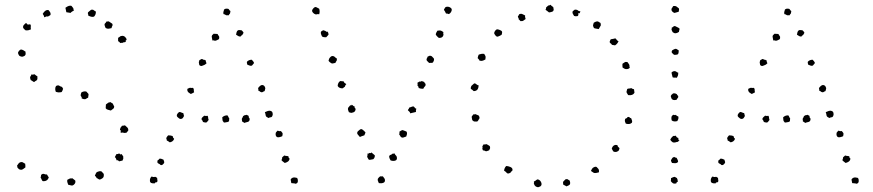

<svg xmlns="http://www.w3.org/2000/svg" viewBox="-20 -758 3643 801"><path d="M289.1 -714.8Q285.2 -711.9 281.2 -710Q277.3 -708 274.4 -704.1Q269.5 -705.1 265.6 -705.6Q261.7 -706.1 256.8 -707L252.9 -725.6Q268.6 -737.3 278.3 -733.4Q287.1 -723.6 286.6 -720.2Q286.1 -716.8 289.1 -714.8ZM164.1 -686.5Q164.1 -691.4 162.1 -693.8Q160.2 -696.3 158.2 -700.2Q168.9 -718.8 182.6 -715.8Q190.4 -707 190.9 -702.1Q191.4 -697.3 190.4 -695.3Q180.7 -688.5 178.7 -689Q176.8 -689.5 174.8 -689.5Q171.9 -689.5 169.4 -687.5Q167 -685.5 164.1 -686.5ZM348.6 -692.4Q347.7 -700.2 346.7 -701.7Q345.7 -703.1 347.7 -707Q356.4 -714.8 358.9 -716.3Q361.3 -717.8 364.3 -717.8Q369.1 -717.8 372.1 -714.8Q375 -711.9 379.9 -710Q380.9 -697.3 372.1 -688.5Q364.3 -686.5 359.4 -688.5Q354.5 -690.4 348.6 -692.4ZM95.7 -655.3Q98.6 -655.3 102.1 -656.2Q105.5 -657.2 107.4 -655.3Q109.4 -651.4 108.4 -646Q107.4 -640.6 109.4 -635.7Q97.7 -630.9 94.7 -631.3Q91.8 -631.8 87.9 -630.9Q82 -634.8 78.1 -639.6Q74.2 -644.5 78.1 -652.3Q85.9 -661.1 88.9 -662.1ZM433.6 -668.9Q442.4 -663.1 448.2 -659.2Q451.2 -654.3 448.7 -650.4Q446.3 -646.5 445.3 -640.6Q438.5 -638.7 433.1 -638.2Q427.7 -637.7 421.9 -640.6Q419.9 -641.6 418.5 -646Q417 -650.4 416 -654.3Q416 -659.2 418.9 -661.1Q421.9 -663.1 423.8 -668ZM507.8 -595.7Q508.8 -590.8 505.9 -589.8Q502.9 -588.9 504.9 -584Q502.9 -582 500.5 -582Q498 -582 494.1 -581.1Q491.2 -578.1 488.3 -579.1Q485.4 -580.1 482.4 -578.1Q475.6 -585.9 472.7 -585.9Q472.7 -594.7 472.7 -600.6Q474.6 -600.6 478 -603.5Q481.4 -606.4 483.4 -607.4Q499 -612.3 507.8 -595.7ZM86.9 -542Q85.9 -538.1 86.9 -535.2Q87.9 -532.2 85.9 -529.3Q84 -524.4 77.1 -522.5Q73.2 -520.5 68.4 -522Q63.5 -523.4 60.5 -525.4Q53.7 -535.2 55.7 -540Q59.6 -547.9 62 -548.3Q64.5 -548.8 66.4 -551.8Q73.2 -550.8 77.6 -548.3Q82 -545.9 86.9 -542ZM110.4 -447.3Q114.3 -446.3 117.2 -446.8Q120.1 -447.3 124 -448.2Q127 -446.3 129.4 -443.8Q131.8 -441.4 135.7 -440.4Q136.7 -429.7 135.7 -427.2Q134.8 -424.8 131.8 -421.9Q124 -418 123.5 -416.5Q123 -415 121.1 -416Q111.3 -422.9 110.4 -422.9Q109.4 -422.9 108.4 -423.8Q103.5 -435.5 106.9 -439Q110.4 -442.4 110.4 -447.3ZM243.2 -387.7Q241.2 -379.9 237.3 -374Q229.5 -372.1 224.1 -372.6Q218.8 -373 212.9 -375Q210.9 -378.9 210.4 -386.2Q210 -393.6 213.9 -399.4Q215.8 -400.4 219.2 -401.4Q222.7 -402.3 225.6 -401.4Q233.4 -396.5 235.4 -396.5Q237.3 -396.5 239.3 -394.5ZM320.3 -347.7Q322.3 -351.6 319.8 -354Q317.4 -356.4 316.4 -360.4Q316.4 -363.3 317.4 -365.7Q318.4 -368.2 319.3 -372.1Q323.2 -375 330.1 -376.5Q336.9 -377.9 341.8 -375Q342.8 -372.1 345.7 -370.1Q348.6 -368.2 349.6 -363.3Q349.6 -360.4 348.6 -357.9Q347.7 -355.5 347.7 -350.6Q342.8 -348.6 338.9 -345.7Q335 -342.8 328.1 -344.7ZM441.4 -332Q444.3 -329.1 446.8 -328.1Q449.2 -327.1 451.2 -325.2Q453.1 -318.4 454.6 -317.4Q456.1 -316.4 456.1 -315.4Q457 -307.6 452.1 -304.2Q447.3 -300.8 442.4 -296.9Q435.5 -298.8 429.7 -300.3Q423.8 -301.8 420.9 -306.6Q420.9 -316.4 421.9 -322.3Q424.8 -324.2 427.2 -326.2Q429.7 -328.1 432.6 -330.1ZM483.4 -204.1Q484.4 -215.8 482.4 -215.3Q480.5 -214.8 480.5 -217.8Q482.4 -226.6 484.9 -227.5Q487.3 -228.5 487.3 -232.4Q492.2 -234.4 494.6 -233.9Q497.1 -233.4 501 -235.4Q505.9 -231.4 511.2 -226.1Q516.6 -220.7 514.6 -211.9Q511.7 -210 510.7 -208Q509.8 -206.1 506.8 -204.1Q497.1 -202.1 493.2 -205.1ZM85 -75.2Q85.9 -70.3 85.9 -66.9Q85.9 -63.5 85.9 -59.6Q75.2 -51.8 75.2 -51.8Q69.3 -48.8 66.4 -49.8Q63.5 -50.8 59.6 -51.8Q51.8 -58.6 52.2 -61.5Q52.7 -64.5 50.8 -66.4Q57.6 -75.2 57.6 -76.2Q59.6 -78.1 61.5 -79.6Q63.5 -81.1 69.3 -82Q74.2 -82 77.1 -79.6Q80.1 -77.1 85 -75.2ZM476.6 -118.2Q483.4 -112.3 484.4 -113.8Q485.4 -115.2 487.3 -115.2Q495.1 -104.5 494.6 -104Q494.1 -103.5 494.1 -101.6Q495.1 -94.7 493.2 -92.8Q491.2 -90.8 491.2 -87.9Q487.3 -87.9 484.9 -86.9Q482.4 -85.9 478.5 -85Q475.6 -85 473.6 -87.9Q471.7 -90.8 466.8 -88.9Q463.9 -99.6 459 -102.5Q460.9 -106.4 462.4 -108.9Q463.9 -111.3 465.8 -115.2Q472.7 -114.3 476.6 -118.2ZM155.3 -31.2Q160.2 -34.2 165.5 -31.7Q170.9 -29.3 175.8 -30.3Q178.7 -25.4 180.2 -22.9Q181.6 -20.5 183.6 -17.6Q177.7 -1 159.2 -2Q155.3 -3.9 153.8 -8.8Q152.3 -13.7 149.4 -16.6Q150.4 -20.5 150.9 -22.9Q151.4 -25.4 151.4 -28.3ZM396.5 -8.8Q391.6 -9.8 389.6 -11.7Q387.7 -13.7 383.8 -14.6Q378.9 -23.4 377.4 -23.4Q376 -23.4 376 -25.4Q379.9 -35.2 381.3 -36.6Q382.8 -38.1 383.8 -40Q387.7 -41 392.1 -43Q396.5 -44.9 403.3 -43Q407.2 -38.1 410.6 -35.2Q414.1 -32.2 413.1 -26.4Q413.1 -18.6 407.7 -14.6Q402.3 -10.7 396.5 -8.8ZM264.6 12.7Q262.7 6.8 261.2 2.9Q259.8 -1 260.7 -7.8Q272.5 -14.6 274.9 -13.7Q277.3 -12.7 281.2 -14.6Q289.1 -8.8 291 -7.3Q293 -5.9 293.9 -4.9Q295.9 2.9 292 8.3Q288.1 13.7 283.2 15.6Q278.3 16.6 274.9 15.1Q271.5 13.7 264.6 12.7Z M933.6 -720.7Q937.5 -713.9 941.4 -711.9Q940.4 -701.2 938 -699.7Q935.5 -698.2 934.6 -694.3Q926.8 -694.3 923.8 -694.3Q916 -699.2 914.6 -698.7Q913.1 -698.2 912.1 -700.2Q911.1 -709 912.6 -710.4Q914.1 -711.9 914.1 -716.8Q916 -720.7 921.9 -721.7Q927.7 -722.7 933.6 -720.7ZM982.4 -605.5Q976.6 -605.5 972.7 -608.4Q968.8 -611.3 964.8 -613.3Q966.8 -625 969.2 -628.4Q971.7 -631.8 976.6 -632.8L987.3 -631.8Q989.3 -630.9 992.2 -627.4Q995.1 -624 996.1 -621.1Q991.2 -611.3 988.3 -610.4Q985.4 -609.4 984.4 -606.4ZM881.8 -588.9Q877 -586.9 873 -588.9Q869.1 -590.8 866.2 -588.9Q864.3 -600.6 863.8 -602.1Q863.3 -603.5 863.3 -606.4Q864.3 -611.3 866.7 -612.8Q869.1 -614.3 871.1 -617.2Q877.9 -617.2 880.9 -616.7Q883.8 -616.2 887.7 -616.2Q889.6 -611.3 892.6 -608.4Q895.5 -605.5 894.5 -599.6Q894.5 -594.7 890.1 -592.8Q885.7 -590.8 881.8 -588.9ZM1030.3 -508.8Q1033.2 -505.9 1035.6 -502.9Q1038.1 -500 1040 -495.1L1031.2 -484.4Q1026.4 -482.4 1021.5 -484.4Q1016.6 -486.3 1011.7 -488.3Q1008.8 -497.1 1010.7 -501Q1018.6 -508.8 1030.3 -508.8ZM811.5 -486.3Q808.6 -499 810.1 -501Q811.5 -502.9 811.5 -506.8Q815.4 -508.8 819.8 -511.2Q824.2 -513.7 827.1 -508.8Q832 -509.8 833 -508.3Q834 -506.8 837.9 -506.8Q838.9 -498 841.8 -494.1Q836.9 -489.3 833 -487.3Q820.3 -481.4 817.4 -482.9Q814.5 -484.4 811.5 -486.3ZM1084 -377.9Q1080.1 -377 1077.6 -375Q1075.2 -373 1071.3 -373Q1066.4 -374 1064 -376.5Q1061.5 -378.9 1057.6 -379.9Q1058.6 -385.7 1056.6 -390.6Q1066.4 -403.3 1073.2 -403.3Q1080.1 -403.3 1084 -397.5Q1087.9 -390.6 1086.4 -387.2Q1085 -383.8 1084 -377.9ZM786.1 -390.6Q789.1 -386.7 788.6 -382.3Q788.1 -377.9 790 -373Q781.2 -368.2 779.3 -367.2Q777.3 -366.2 775.4 -366.2L765.6 -373Q760.7 -378.9 761.7 -381.8Q762.7 -384.8 760.7 -386.7Q770.5 -392.6 774.9 -391.6Q779.3 -390.6 784.2 -391.6ZM1099.6 -265.6Q1097.7 -267.6 1094.2 -269Q1090.8 -270.5 1088.9 -274.4Q1086.9 -286.1 1085 -290Q1098.6 -296.9 1106 -295.9Q1113.3 -294.9 1116.2 -290Q1117.2 -288.1 1117.7 -283.7Q1118.2 -279.3 1117.2 -277.3Q1115.2 -269.5 1110.4 -269Q1105.5 -268.6 1099.6 -265.6ZM744.1 -286.1Q746.1 -284.2 746.1 -280.8Q746.1 -277.3 748 -274.4Q743.2 -265.6 742.7 -265.6Q742.2 -265.6 740.2 -263.7Q734.4 -259.8 727.5 -263.7Q723.6 -266.6 720.7 -269.5Q717.8 -272.5 717.8 -274.4Q716.8 -278.3 719.7 -282.7Q722.7 -287.1 726.6 -290Q729.5 -292 734.4 -289.6Q739.3 -287.1 744.1 -286.1ZM846.7 -274.4Q848.6 -268.6 848.6 -265.1Q848.6 -261.7 850.6 -257.8Q845.7 -252 845.2 -251Q844.7 -250 842.8 -248Q838.9 -246.1 835 -247.1Q831.1 -248 827.1 -249Q823.2 -258.8 820.3 -260.7Q821.3 -265.6 824.7 -269Q828.1 -272.5 832 -275.4Q840.8 -273.4 842.3 -274.4Q843.8 -275.4 846.7 -274.4ZM1017.6 -274.4Q1016.6 -268.6 1019.5 -266.1Q1022.5 -263.7 1021.5 -259.8Q1021.5 -253.9 1015.6 -250Q1000 -246.1 1000 -245.1Q997.1 -247.1 994.6 -248.5Q992.2 -250 989.3 -252Q990.2 -254.9 989.3 -257.8Q988.3 -260.7 989.3 -263.7Q993.2 -269.5 993.2 -271Q993.2 -272.5 994.1 -273.4Q1000 -278.3 1003.4 -277.8Q1006.8 -277.3 1008.8 -279.3ZM929.7 -276.4Q934.6 -265.6 935.1 -265.6Q935.5 -265.6 936.5 -264.6Q936.5 -261.7 936 -258.8Q935.5 -255.9 935.5 -252Q928.7 -248 927.2 -248.5Q925.8 -249 924.8 -248Q914.1 -246.1 914.1 -247.1Q908.2 -252.9 908.2 -258.3Q908.2 -263.7 907.2 -268.6Q911.1 -272.5 917 -274.9Q922.9 -277.3 929.7 -276.4ZM1137.7 -212.9Q1147.5 -210 1148.9 -210.9Q1150.4 -211.9 1152.3 -210.9Q1159.2 -203.1 1159.2 -201.2Q1159.2 -193.4 1157.2 -189.5Q1138.7 -181.6 1133.3 -188Q1127.9 -194.3 1130.9 -205.1ZM700.2 -190.4Q702.1 -181.6 704.6 -181.2Q707 -180.7 706.1 -177.7Q702.1 -167 688.5 -164.1Q680.7 -169.9 675.8 -171.9Q675.8 -176.8 674.3 -178.2Q672.9 -179.7 674.8 -184.6Q676.8 -187.5 678.2 -189.5Q679.7 -191.4 681.6 -193.4Q692.4 -193.4 700.2 -190.4ZM1183.6 -105.5Q1183.6 -100.6 1185.1 -99.1Q1186.5 -97.7 1188.5 -95.7Q1186.5 -87.9 1181.2 -84Q1175.8 -80.1 1168 -78.1Q1166 -80.1 1161.6 -83Q1157.2 -85.9 1154.3 -89.8Q1155.3 -92.8 1156.2 -94.7Q1157.2 -96.7 1157.2 -101.6Q1160.2 -103.5 1166 -109.4Q1170.9 -107.4 1175.3 -107.4Q1179.7 -107.4 1183.6 -105.5ZM662.1 -91.8Q664.1 -85 665 -83Q666 -81.1 664.1 -77.1Q659.2 -70.3 654.3 -69.3Q649.4 -68.4 647.5 -72.3Q636.7 -77.1 636.7 -80.6Q636.7 -84 636.7 -87.9Q638.7 -89.8 641.1 -91.3Q643.6 -92.8 644.5 -95.7Q650.4 -96.7 653.8 -95.2Q657.2 -93.8 662.1 -91.8ZM1219.7 -15.6Q1223.6 -6.8 1222.7 -4.9Q1221.7 -2.9 1222.7 1Q1218.8 7.8 1216.8 7.3Q1214.8 6.8 1213.9 8.8Q1209 6.8 1204.6 6.8Q1200.2 6.8 1195.3 5.9Q1193.4 -5.9 1192.9 -7.3Q1192.4 -8.8 1193.4 -10.7Q1199.2 -18.6 1210 -17.6ZM635.7 -15.6Q635.7 -9.8 636.7 -6.8Q637.7 -3.9 635.7 1Q633.8 2.9 629.9 2.9Q626 2.9 626 6.8Q606.4 8.8 605.5 -2.9Q604.5 -14.6 612.3 -21.5Q622.1 -18.6 623 -19.5Q627.9 -21.5 629.9 -19.5Q631.8 -17.6 635.7 -15.6Z M1311.5 -698.2Q1306.6 -700.2 1303.2 -698.7Q1299.8 -697.3 1295.9 -698.2Q1290 -700.2 1285.6 -705.1Q1281.2 -710 1282.2 -714.8Q1282.2 -716.8 1285.6 -721.2Q1289.1 -725.6 1291 -726.6Q1295.9 -730.5 1301.3 -727.1Q1306.6 -723.6 1311.5 -721.7Q1313.5 -716.8 1313.5 -710Q1313.5 -703.1 1311.5 -698.2ZM1852.5 -699.2Q1848.6 -700.2 1846.2 -701.2Q1843.8 -702.1 1840.8 -701.2Q1835.9 -711.9 1834 -713.9Q1832 -715.8 1832 -717.8Q1835.9 -725.6 1837.4 -727.1Q1838.9 -728.5 1839.8 -728.5Q1842.8 -730.5 1848.6 -730Q1854.5 -729.5 1858.4 -726.6Q1867.2 -721.7 1863.8 -712.4Q1860.4 -703.1 1852.5 -699.2ZM1346.7 -626Q1350.6 -621.1 1350.6 -613.3Q1348.6 -611.3 1346.2 -608.4Q1343.8 -605.5 1340.8 -602.5Q1335.9 -602.5 1331.1 -603Q1326.2 -603.5 1323.2 -606.4Q1321.3 -611.3 1319.3 -615.7Q1317.4 -620.1 1319.3 -627Q1322.3 -627 1323.7 -628.9Q1325.2 -630.9 1329.1 -631.8Q1337.9 -628.9 1338.9 -628.4Q1339.8 -627.9 1339.8 -626ZM1830.1 -624Q1828.1 -620.1 1829.6 -616.7Q1831.1 -613.3 1829.1 -609.4Q1827.1 -603.5 1820.8 -601.1Q1814.5 -598.6 1809.6 -600.6Q1800.8 -608.4 1798.8 -612.3Q1796.9 -615.2 1799.8 -621.1Q1802.7 -627 1804.7 -629.9Q1809.6 -630.9 1814 -630.9Q1818.4 -630.9 1822.3 -628.9ZM1384.8 -514.6Q1386.7 -507.8 1383.8 -503.9Q1380.9 -500 1378.9 -495.1Q1374 -495.1 1370.6 -493.7Q1367.2 -492.2 1362.3 -494.1Q1353.5 -500 1353 -501.5Q1352.5 -502.9 1350.6 -503.9Q1352.5 -512.7 1354.5 -515.6Q1356.4 -517.6 1358.9 -520.5Q1361.3 -523.4 1366.2 -524.4Q1373 -524.4 1376.5 -520.5Q1379.9 -516.6 1384.8 -514.6ZM1786.1 -497.1Q1781.2 -495.1 1776.9 -495.6Q1772.5 -496.1 1770.5 -495.1Q1763.7 -502 1761.7 -503.9Q1759.8 -505.9 1759.8 -507.8Q1758.8 -511.7 1760.7 -514.2Q1762.7 -516.6 1763.7 -521.5Q1772.5 -526.4 1775.4 -525.4Q1778.3 -524.4 1781.2 -523.4Q1786.1 -518.6 1789.1 -515.1Q1792 -511.7 1790 -504.9ZM1424.8 -407.2Q1419.9 -401.4 1419.9 -399.9Q1419.9 -398.4 1418.9 -396.5Q1416 -394.5 1414.1 -393.1Q1412.1 -391.6 1410.2 -389.6Q1394.5 -388.7 1388.7 -399.4Q1389.6 -414.1 1399.4 -419.9Q1404.3 -418.9 1410.2 -418.9Q1416 -418.9 1416 -413.1ZM1746.1 -387.7Q1734.4 -387.7 1731.9 -389.2Q1729.5 -390.6 1726.6 -390.6Q1726.6 -397.5 1721.7 -400.4Q1723.6 -409.2 1720.7 -412.1Q1730.5 -418.9 1731.9 -418Q1733.4 -417 1736.3 -418Q1738.3 -420.9 1742.2 -418.9Q1746.1 -417 1750 -416Q1751 -411.1 1753.9 -409.7Q1756.8 -408.2 1754.9 -400.4Q1747.1 -391.6 1747.1 -390.1Q1747.1 -388.7 1746.1 -387.7ZM1447.3 -321.3Q1451.2 -319.3 1453.1 -316.9Q1455.1 -314.5 1459 -314.5Q1459 -309.6 1460.4 -307.6Q1461.9 -305.7 1463.9 -303.7Q1462.9 -298.8 1461.9 -295.9Q1460.9 -293 1456.1 -290Q1446.3 -286.1 1442.9 -287.6Q1439.5 -289.1 1435.5 -290Q1433.6 -294.9 1432.1 -299.3Q1430.7 -303.7 1432.6 -308.6Q1438.5 -316.4 1440.4 -317.9Q1442.4 -319.3 1446.3 -318.4ZM1716.8 -304.7Q1713.9 -294.9 1715.8 -291L1691.4 -285.2Q1690.4 -290 1687.5 -292.5Q1684.6 -294.9 1681.6 -297.9Q1682.6 -301.8 1684.6 -303.2Q1686.5 -304.7 1686.5 -308.6Q1696.3 -312.5 1700.2 -313.5Q1704.1 -314.5 1706.1 -313.5Q1709 -311.5 1710.4 -308.6Q1711.9 -305.7 1716.8 -304.7ZM1504.9 -205.1Q1502 -198.2 1500 -193.4Q1487.3 -189.5 1481.4 -186.5Q1476.6 -191.4 1472.2 -197.3Q1467.8 -203.1 1472.7 -210Q1481.4 -217.8 1483.9 -218.8Q1486.3 -219.7 1490.2 -218.8Q1499 -211.9 1499 -211.9ZM1674.8 -188.5Q1668.9 -186.5 1663.6 -184.6Q1658.2 -182.6 1652.3 -186.5Q1648.4 -194.3 1645.5 -196.3Q1646.5 -201.2 1646.5 -203.1Q1646.5 -205.1 1646.5 -209Q1656.2 -213.9 1656.7 -214.8Q1657.2 -215.8 1661.1 -214.8Q1672.9 -210.9 1673.8 -210Q1674.8 -209 1676.8 -208Q1678.7 -202.1 1677.7 -197.8Q1676.8 -193.4 1674.8 -188.5ZM1529.3 -122.1Q1539.1 -114.3 1540.5 -112.8Q1542 -111.3 1543.9 -109.4Q1543.9 -99.6 1537.1 -93.8Q1526.4 -91.8 1523.4 -91.3Q1520.5 -90.8 1517.6 -92.8Q1513.7 -100.6 1511.7 -103.5Q1512.7 -108.4 1513.2 -111.3Q1513.7 -114.3 1512.7 -117.2Q1517.6 -116.2 1519.5 -118.7Q1521.5 -121.1 1526.4 -119.1ZM1626 -118.2Q1627.9 -112.3 1631.3 -109.9Q1634.8 -107.4 1635.7 -101.6Q1637.7 -90.8 1628.9 -87.9Q1620.1 -85 1609.4 -88.9Q1607.4 -92.8 1605.5 -96.7Q1603.5 -100.6 1603.5 -107.4Q1608.4 -112.3 1610.4 -112.3Q1612.3 -112.3 1614.3 -114.3Q1618.2 -118.2 1620.6 -117.2Q1623 -116.2 1626 -118.2ZM1577.1 -22.5Q1580.1 -17.6 1583 -14.6Q1585.9 -11.7 1585.9 -6.8Q1586.9 2 1578.6 4.9Q1570.3 7.8 1560.5 5.9Q1558.6 1 1556.6 -3.4Q1554.7 -7.8 1556.6 -12.7Q1564.5 -23.4 1568.8 -22.5Q1573.2 -21.5 1577.1 -22.5Z M2276.4 -738.3Q2280.3 -733.4 2288.1 -728.5Q2288.1 -725.6 2289.1 -723.1Q2290 -720.7 2290 -717.8Q2289.1 -710.9 2283.2 -709Q2277.3 -707 2270.5 -706.1Q2261.7 -712.9 2259.8 -714.4Q2257.8 -715.8 2255.9 -716.8Q2258.8 -723.6 2258.3 -725.1Q2257.8 -726.6 2258.8 -727.5Q2267.6 -736.3 2271 -735.8Q2274.4 -735.4 2276.4 -738.3ZM2401.4 -710.9Q2398.4 -700.2 2396.5 -702.6Q2394.5 -705.1 2392.6 -702.1Q2394.5 -691.4 2387.7 -690.4Q2380.9 -689.5 2375 -691.4Q2372.1 -696.3 2369.6 -700.7Q2367.2 -705.1 2369.1 -710.9Q2377 -716.8 2377.9 -717.8Q2387.7 -718.8 2394.5 -711.9ZM2170.9 -693.4Q2169.9 -689.5 2170.9 -686Q2171.9 -682.6 2172.9 -678.7Q2168 -675.8 2164.1 -672.4Q2160.2 -668.9 2151.4 -669.9Q2146.5 -675.8 2144.5 -676.8Q2142.6 -677.7 2144.5 -678.7Q2138.7 -689.5 2141.6 -691.4Q2144.5 -693.4 2145.5 -698.2Q2153.3 -702.1 2159.2 -699.2Q2165 -696.3 2170.9 -693.4ZM2477.5 -636.7Q2469.7 -638.7 2463.4 -639.2Q2457 -639.6 2455.1 -647.5Q2453.1 -651.4 2454.6 -654.8Q2456.1 -658.2 2457 -663.1Q2469.7 -670.9 2475.6 -668Q2481.4 -665 2485.4 -662.1Q2487.3 -652.3 2486.3 -651.4Q2485.4 -650.4 2484.4 -648.4Q2479.5 -638.7 2479 -638.7Q2478.5 -638.7 2477.5 -636.7ZM2056.6 -635.7Q2067.4 -632.8 2071.8 -629.4Q2076.2 -626 2074.2 -619.1Q2074.2 -614.3 2071.8 -612.3Q2069.3 -610.4 2064.5 -608.4Q2056.6 -604.5 2053.7 -605Q2050.8 -605.5 2045.9 -611.3Q2043 -615.2 2042 -617.7Q2041 -620.1 2043 -625Q2044.9 -629.9 2050.8 -634.8ZM2560.5 -585.9Q2555.7 -576.2 2552.2 -573.7Q2548.8 -571.3 2546.9 -569.3Q2542 -568.4 2539.6 -569.8Q2537.1 -571.3 2533.2 -570.3Q2531.2 -575.2 2527.3 -577.1Q2523.4 -579.1 2523.4 -584Q2527.3 -594.7 2528.3 -594.2Q2529.3 -593.8 2531.2 -594.7Q2543.9 -596.7 2545.4 -597.7Q2546.9 -598.6 2548.8 -596.7Q2551.8 -593.8 2553.7 -590.8Q2555.7 -587.9 2560.5 -585.9ZM1972.7 -515.6Q1974.6 -526.4 1977.5 -530.3Q1990.2 -534.2 1993.2 -533.7Q1996.1 -533.2 2000 -533.2Q2006.8 -523.4 2005.9 -519Q2004.9 -514.6 2004.9 -509.8Q1994.1 -503.9 1989.3 -503.9Q1984.4 -503.9 1980.5 -504.9Q1979.5 -508.8 1977.1 -510.7Q1974.6 -512.7 1972.7 -515.6ZM2607.4 -475.6Q2602.5 -468.8 2590.8 -469.7Q2585.9 -470.7 2583 -472.7Q2580.1 -474.6 2577.1 -476.6Q2577.1 -482.4 2576.7 -484.9Q2576.2 -487.3 2577.1 -492.2Q2582 -495.1 2585.9 -498Q2589.8 -501 2597.7 -499Q2606.4 -488.3 2606 -484.4Q2605.5 -480.5 2607.4 -475.6ZM1976.6 -402.3Q1976.6 -377.9 1956.1 -377.9Q1949.2 -384.8 1947.3 -385.3Q1945.3 -385.7 1944.3 -387.7Q1943.4 -390.6 1944.3 -393.1Q1945.3 -395.5 1946.3 -399.4Q1954.1 -406.2 1956.1 -408.2Q1958 -410.2 1960.9 -410.2Q1964.8 -409.2 1968.3 -405.8Q1971.7 -402.3 1976.6 -402.3ZM2625 -385.7Q2626 -382.8 2626 -378.4Q2626 -374 2627 -371.1Q2620.1 -358.4 2600.6 -361.3Q2592.8 -372.1 2593.8 -376Q2594.7 -379.9 2596.7 -386.7Q2599.6 -388.7 2604.5 -388.7Q2609.4 -388.7 2613.3 -390.6Q2618.2 -386.7 2625 -385.7ZM1955.1 -281.2Q1958 -280.3 1960.9 -281.2Q1963.9 -282.2 1965.8 -281.2Q1967.8 -279.3 1971.7 -278.3Q1975.6 -277.3 1977.5 -275.4Q1981.4 -269.5 1980.5 -264.6Q1974.6 -254.9 1973.6 -253.4Q1972.7 -252 1970.7 -251Q1959 -250 1955.6 -252.4Q1952.1 -254.9 1950.2 -256.8Q1946.3 -271.5 1949.2 -273.9Q1952.1 -276.4 1955.1 -281.2ZM2613.3 -264.6Q2615.2 -258.8 2616.7 -254.9Q2618.2 -251 2616.2 -246.1Q2607.4 -237.3 2590.8 -242.2Q2588.9 -247.1 2587.4 -250.5Q2585.9 -253.9 2587.9 -261.7Q2589.8 -263.7 2593.3 -264.6Q2596.7 -265.6 2597.7 -269.5Q2603.5 -271.5 2606 -268.6Q2608.4 -265.6 2613.3 -264.6ZM2564.5 -139.6Q2562.5 -128.9 2557.6 -127Q2550.8 -123 2545.4 -124Q2540 -125 2538.1 -127Q2533.2 -135.7 2532.2 -137.7Q2535.2 -148.4 2542.5 -151.9Q2549.8 -155.3 2556.6 -151.4Q2556.6 -146.5 2559.6 -144.5Q2562.5 -142.6 2564.5 -139.6ZM1998 -156.2Q2002 -154.3 2005.4 -155.8Q2008.8 -157.2 2010.7 -156.2Q2016.6 -152.3 2019 -151.4Q2021.5 -150.4 2023.4 -148.4Q2025.4 -141.6 2024.4 -138.7Q2023.4 -135.7 2020.5 -130.9L2009.8 -127Q2003.9 -127 2001.5 -129.4Q1999 -131.8 1995.1 -129.9Q1991.2 -137.7 1992.7 -140.6Q1994.1 -143.6 1992.2 -147.5ZM2109.4 -37.1Q2106.4 -36.1 2103 -34.7Q2099.6 -33.2 2095.7 -35.2Q2087.9 -43.9 2083 -45.9Q2084 -57.6 2091.8 -65.4Q2099.6 -65.4 2108.9 -61.5Q2118.2 -57.6 2118.2 -49.8Q2118.2 -44.9 2114.7 -43.5Q2111.3 -42 2109.4 -37.1ZM2478.5 -39.1Q2467.8 -36.1 2463.4 -36.1Q2459 -36.1 2457 -37.1Q2455.1 -38.1 2451.7 -40.5Q2448.2 -43 2445.3 -44.9Q2450.2 -55.7 2453.1 -57.6Q2462.9 -64.5 2468.8 -61.5Q2477.5 -53.7 2478.5 -48.8Q2479.5 -43.9 2478.5 -39.1ZM2342.8 19.5Q2337.9 15.6 2330.1 12.7Q2330.1 9.8 2329.1 6.8Q2328.1 3.9 2330.1 -1Q2338.9 -9.8 2339.8 -10.3Q2340.8 -10.7 2344.7 -10.7Q2348.6 -10.7 2350.1 -8.8Q2351.6 -6.8 2355.5 -5.9Q2357.4 -2.9 2358.4 2Q2359.4 6.8 2357.4 11.7Q2352.5 16.6 2342.8 19.5ZM2207 -1Q2211.9 -2 2214.8 -4.9Q2217.8 -7.8 2222.7 -9.8Q2233.4 -7.8 2237.8 2.9Q2242.2 13.7 2234.4 19.5Q2226.6 22.5 2226.1 22.9Q2225.6 23.4 2220.7 22.5Q2213.9 20.5 2210 14.6Q2206.1 6.8 2207.5 4.4Q2209 2 2207 -1Z M2812.5 -722.7Q2813.5 -717.8 2812.5 -715.3Q2811.5 -712.9 2811.5 -709Q2800.8 -706.1 2797.9 -705.1Q2794.9 -704.1 2793 -704.1Q2781.2 -710 2781.2 -717.8Q2781.2 -722.7 2783.7 -725.1Q2786.1 -727.5 2788.1 -732.4Q2796.9 -734.4 2802.7 -730.5Q2808.6 -726.6 2812.5 -722.7ZM2815.4 -637.7Q2812.5 -627.9 2812.5 -625Q2804.7 -620.1 2802.7 -620.1Q2796.9 -618.2 2792.5 -620.1Q2788.1 -622.1 2786.1 -624Q2780.3 -634.8 2781.7 -636.7Q2783.2 -638.7 2782.2 -642.6Q2786.1 -643.6 2788.6 -646.5Q2791 -649.4 2795.9 -649.4Q2805.7 -644.5 2809.6 -642.6Q2813.5 -640.6 2815.4 -637.7ZM2807.6 -531.2Q2799.8 -528.3 2792 -529.3Q2787.1 -533.2 2783.7 -537.1Q2780.3 -541 2784.2 -547.9Q2797.9 -556.6 2802.2 -553.7Q2806.6 -550.8 2811.5 -547.9Q2811.5 -540 2810.5 -536.6Q2809.6 -533.2 2807.6 -531.2ZM2786.1 -435.5Q2785.2 -441.4 2783.2 -446.8Q2781.2 -452.1 2782.2 -457Q2786.1 -459 2789.1 -460.4Q2792 -461.9 2796.9 -460.9Q2800.8 -460 2803.2 -457.5Q2805.7 -455.1 2809.6 -455.1Q2809.6 -446.3 2808.1 -442.4Q2806.6 -438.5 2803.7 -433.6Q2797.9 -434.6 2794.4 -434.1Q2791 -433.6 2786.1 -435.5ZM2802.7 -341.8Q2794.9 -339.8 2790 -340.8Q2784.2 -343.8 2783.7 -343.8Q2783.2 -343.8 2781.2 -347.7Q2777.3 -356.4 2779.3 -359.4Q2782.2 -364.3 2784.7 -365.2Q2787.1 -366.2 2787.1 -368.2Q2794.9 -369.1 2796.9 -368.2Q2798.8 -367.2 2803.7 -365.2Q2804.7 -361.3 2807.1 -359.9Q2809.6 -358.4 2809.6 -355.5Q2809.6 -350.6 2807.1 -348.6Q2804.7 -346.7 2802.7 -341.8ZM2788.1 -278.3Q2789.1 -280.3 2793 -278.3Q2796.9 -276.4 2798.8 -279.3Q2804.7 -273.4 2806.2 -273.4Q2807.6 -273.4 2809.6 -272.5Q2811.5 -265.6 2809.6 -261.2Q2807.6 -256.8 2805.7 -252.9Q2799.8 -251 2793 -251.5Q2786.1 -252 2782.2 -255.9Q2780.3 -262.7 2781.2 -269Q2782.2 -275.4 2788.1 -278.3ZM2799.8 -191.4Q2802.7 -183.6 2809.6 -182.6Q2810.5 -172.9 2812 -172.9Q2813.5 -172.9 2814.5 -170.9Q2808.6 -168 2807.6 -166.5Q2806.6 -165 2804.7 -166Q2799.8 -164.1 2795.9 -163.6Q2792 -163.1 2787.1 -164.1Q2780.3 -168.9 2778.3 -171.9Q2776.4 -174.8 2776.4 -175.8Q2781.2 -184.6 2783.7 -186Q2786.1 -187.5 2788.1 -191.4Q2791 -189.5 2793.9 -190.9Q2796.9 -192.4 2799.8 -191.4ZM2792 -103.5Q2798.8 -99.6 2802.7 -99.6Q2807.6 -90.8 2808.6 -86.9Q2809.6 -83 2807.6 -81.1Q2802.7 -77.1 2796.9 -77.1Q2791 -77.1 2783.2 -78.1Q2782.2 -82 2780.8 -83.5Q2779.3 -85 2779.3 -89.8Q2785.2 -100.6 2787.6 -101.1Q2790 -101.6 2792 -103.5ZM2779.3 -14.6Q2788.1 -18.6 2788.6 -19Q2789.1 -19.5 2792 -19.5Q2794.9 -21.5 2797.4 -19Q2799.8 -16.6 2803.7 -15.6Q2807.6 -7.8 2807.1 -5.4Q2806.6 -2.9 2808.6 -2Q2806.6 1 2804.2 2Q2801.8 2.9 2801.8 6.8Q2792 9.8 2786.6 5.9Q2781.2 2 2778.3 -2.9Q2779.3 -4.9 2779.3 -8.3Q2779.3 -11.7 2779.3 -14.6Z M3273.4 -720.7Q3277.3 -713.9 3281.2 -711.9Q3280.3 -701.2 3277.8 -699.7Q3275.4 -698.2 3274.4 -694.3Q3266.6 -694.3 3263.7 -694.3Q3255.9 -699.2 3254.4 -698.7Q3252.9 -698.2 3252 -700.2Q3251 -709 3252.4 -710.4Q3253.9 -711.9 3253.9 -716.8Q3255.9 -720.7 3261.7 -721.7Q3267.6 -722.7 3273.4 -720.7ZM3322.3 -605.5Q3316.4 -605.5 3312.5 -608.4Q3308.6 -611.3 3304.7 -613.3Q3306.6 -625 3309.1 -628.4Q3311.5 -631.8 3316.4 -632.8L3327.1 -631.8Q3329.1 -630.9 3332 -627.4Q3335 -624 3335.9 -621.1Q3331.1 -611.3 3328.1 -610.4Q3325.2 -609.4 3324.2 -606.4ZM3221.7 -588.9Q3216.8 -586.9 3212.9 -588.9Q3209 -590.8 3206.1 -588.9Q3204.1 -600.6 3203.6 -602.1Q3203.1 -603.5 3203.1 -606.4Q3204.1 -611.3 3206.5 -612.8Q3209 -614.3 3210.9 -617.2Q3217.8 -617.2 3220.7 -616.7Q3223.6 -616.2 3227.5 -616.2Q3229.5 -611.3 3232.4 -608.4Q3235.4 -605.5 3234.4 -599.6Q3234.4 -594.7 3230 -592.8Q3225.6 -590.8 3221.7 -588.9ZM3370.1 -508.8Q3373 -505.9 3375.5 -502.9Q3377.9 -500 3379.9 -495.1L3371.1 -484.4Q3366.2 -482.4 3361.3 -484.4Q3356.4 -486.3 3351.6 -488.3Q3348.6 -497.1 3350.6 -501Q3358.4 -508.8 3370.1 -508.8ZM3151.4 -486.3Q3148.4 -499 3149.9 -501Q3151.4 -502.9 3151.4 -506.8Q3155.3 -508.8 3159.7 -511.2Q3164.1 -513.7 3167 -508.8Q3171.9 -509.8 3172.9 -508.3Q3173.8 -506.8 3177.7 -506.8Q3178.7 -498 3181.6 -494.1Q3176.8 -489.3 3172.9 -487.3Q3160.2 -481.4 3157.2 -482.9Q3154.3 -484.4 3151.4 -486.3ZM3423.8 -377.9Q3419.9 -377 3417.5 -375Q3415 -373 3411.1 -373Q3406.2 -374 3403.8 -376.5Q3401.4 -378.9 3397.5 -379.9Q3398.4 -385.7 3396.5 -390.6Q3406.2 -403.3 3413.1 -403.3Q3419.9 -403.3 3423.8 -397.5Q3427.7 -390.6 3426.3 -387.2Q3424.8 -383.8 3423.8 -377.9ZM3126 -390.6Q3128.9 -386.7 3128.4 -382.3Q3127.9 -377.9 3129.9 -373Q3121.1 -368.2 3119.1 -367.2Q3117.2 -366.2 3115.2 -366.2L3105.5 -373Q3100.6 -378.9 3101.6 -381.8Q3102.5 -384.8 3100.6 -386.7Q3110.4 -392.6 3114.7 -391.6Q3119.1 -390.6 3124 -391.6ZM3439.5 -265.6Q3437.5 -267.6 3434.1 -269Q3430.7 -270.5 3428.7 -274.4Q3426.8 -286.1 3424.8 -290Q3438.5 -296.9 3445.8 -295.9Q3453.1 -294.9 3456.1 -290Q3457 -288.1 3457.5 -283.7Q3458 -279.3 3457 -277.3Q3455.1 -269.5 3450.2 -269Q3445.3 -268.6 3439.5 -265.6ZM3084 -286.1Q3085.9 -284.2 3085.9 -280.8Q3085.9 -277.3 3087.9 -274.4Q3083 -265.6 3082.5 -265.6Q3082 -265.6 3080.1 -263.7Q3074.2 -259.8 3067.4 -263.7Q3063.5 -266.6 3060.5 -269.5Q3057.6 -272.5 3057.6 -274.4Q3056.6 -278.3 3059.6 -282.7Q3062.5 -287.1 3066.4 -290Q3069.3 -292 3074.2 -289.6Q3079.1 -287.1 3084 -286.1ZM3186.5 -274.4Q3188.5 -268.6 3188.5 -265.1Q3188.5 -261.7 3190.4 -257.8Q3185.5 -252 3185.1 -251Q3184.6 -250 3182.6 -248Q3178.7 -246.1 3174.8 -247.1Q3170.9 -248 3167 -249Q3163.1 -258.8 3160.2 -260.7Q3161.1 -265.6 3164.6 -269Q3168 -272.5 3171.9 -275.4Q3180.7 -273.4 3182.1 -274.4Q3183.6 -275.4 3186.5 -274.4ZM3357.4 -274.4Q3356.4 -268.6 3359.4 -266.1Q3362.3 -263.7 3361.3 -259.8Q3361.3 -253.9 3355.5 -250Q3339.8 -246.1 3339.8 -245.1Q3336.9 -247.1 3334.5 -248.5Q3332 -250 3329.1 -252Q3330.1 -254.9 3329.1 -257.8Q3328.1 -260.7 3329.1 -263.7Q3333 -269.5 3333 -271Q3333 -272.5 3334 -273.4Q3339.8 -278.3 3343.3 -277.8Q3346.7 -277.3 3348.6 -279.3ZM3269.5 -276.4Q3274.4 -265.6 3274.9 -265.6Q3275.4 -265.6 3276.4 -264.6Q3276.4 -261.7 3275.9 -258.8Q3275.4 -255.9 3275.4 -252Q3268.6 -248 3267.1 -248.5Q3265.6 -249 3264.6 -248Q3253.9 -246.1 3253.9 -247.1Q3248 -252.9 3248 -258.3Q3248 -263.7 3247.1 -268.6Q3251 -272.5 3256.8 -274.9Q3262.7 -277.3 3269.5 -276.4ZM3477.5 -212.9Q3487.3 -210 3488.8 -210.9Q3490.2 -211.9 3492.2 -210.9Q3499 -203.1 3499 -201.2Q3499 -193.4 3497.1 -189.5Q3478.5 -181.6 3473.1 -188Q3467.8 -194.3 3470.7 -205.1ZM3040 -190.4Q3042 -181.6 3044.4 -181.2Q3046.9 -180.7 3045.9 -177.7Q3042 -167 3028.3 -164.1Q3020.5 -169.9 3015.6 -171.9Q3015.6 -176.8 3014.2 -178.2Q3012.7 -179.7 3014.6 -184.6Q3016.6 -187.5 3018.1 -189.5Q3019.5 -191.4 3021.5 -193.4Q3032.2 -193.4 3040 -190.4ZM3523.4 -105.5Q3523.4 -100.6 3524.9 -99.1Q3526.4 -97.7 3528.3 -95.7Q3526.4 -87.9 3521 -84Q3515.6 -80.1 3507.8 -78.1Q3505.9 -80.1 3501.5 -83Q3497.1 -85.9 3494.1 -89.8Q3495.1 -92.8 3496.1 -94.7Q3497.1 -96.7 3497.1 -101.6Q3500 -103.5 3505.9 -109.4Q3510.7 -107.4 3515.1 -107.4Q3519.5 -107.4 3523.4 -105.5ZM3002 -91.8Q3003.9 -85 3004.9 -83Q3005.9 -81.1 3003.9 -77.1Q2999 -70.3 2994.1 -69.3Q2989.3 -68.4 2987.3 -72.3Q2976.6 -77.1 2976.6 -80.6Q2976.6 -84 2976.6 -87.9Q2978.5 -89.8 2981 -91.3Q2983.4 -92.8 2984.4 -95.7Q2990.2 -96.7 2993.7 -95.2Q2997.1 -93.8 3002 -91.8ZM3559.6 -15.6Q3563.5 -6.8 3562.5 -4.9Q3561.5 -2.9 3562.5 1Q3558.6 7.8 3556.6 7.3Q3554.7 6.8 3553.7 8.8Q3548.8 6.8 3544.4 6.8Q3540 6.8 3535.2 5.9Q3533.2 -5.9 3532.7 -7.3Q3532.2 -8.8 3533.2 -10.7Q3539.1 -18.6 3549.8 -17.6ZM2975.6 -15.6Q2975.6 -9.8 2976.6 -6.8Q2977.5 -3.9 2975.6 1Q2973.6 2.9 2969.7 2.9Q2965.8 2.9 2965.8 6.8Q2946.3 8.8 2945.3 -2.9Q2944.3 -14.6 2952.1 -21.5Q2961.9 -18.6 2962.9 -19.5Q2967.8 -21.5 2969.7 -19.5Q2971.7 -17.6 2975.6 -15.6Z"/></svg>

Font: Codystar
Style: Light
Weight: 300
Version: Version 1.000